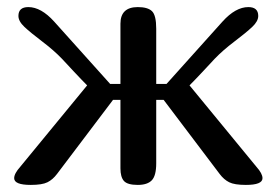

<svg xmlns="http://www.w3.org/2000/svg" viewBox="-20 -522 781 542"><path d="M320 -455Q320 -502 369 -502Q397 -502 409 -490.5Q421 -479 421 -441V-285H450L608 -461Q645 -502 681 -502Q709 -502 709 -477Q709 -462 692 -446Q675 -430 642 -405Q609 -380 586 -356Q574 -343 552 -319.5Q530 -296 515 -281L704 -51Q721 -32 721 -19Q721 0 674 0Q642 0 627 -7.5Q612 -15 600 -31L442 -240H421V-61Q421 -26 408.5 -13Q396 0 369 0Q340 0 330 -11Q320 -22 320 -47V-240H299L141 -31Q129 -15 114 -7.5Q99 0 67 0Q20 0 20 -19Q20 -32 37 -51L226 -281Q211 -296 189 -319.5Q167 -343 155 -356Q132 -380 99 -405Q66 -430 49 -446Q32 -462 32 -477Q32 -502 60 -502Q96 -502 133 -461L291 -285H320Z"/></svg>

Font: Marmelad
Style: Regular
Weight: 400
Designer: Manvel Shmavonyan
Foundry: Cyreal
Version: Version 1.001;PS 001.001;hotconv 1.0.88;makeotf.lib2.5.64775